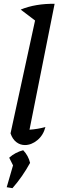

<svg xmlns="http://www.w3.org/2000/svg" viewBox="-20 -750 305 1002"><path d="M217 -87Q206 -44 175 -18.5Q144 7 110 7Q85 7 65 -8.5Q45 -24 35 -54L163 -643L88 -700Q127 -716 172 -723.5Q217 -731 265 -730L134 -73Q177 -76 217 -87ZM15 227 48 113 28 73Q59 45 101 34Q128 62 137 100Q97 173 45 232Z"/></svg>

Font: Piazzolla Medium
Style: Italic
Weight: 500
Italic angle: -11.3°
Designer: Juan Pablo del Peral
Foundry: Huerta Tipografica
Version: Version 1.330